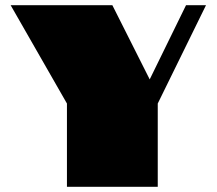

<svg xmlns="http://www.w3.org/2000/svg" viewBox="-20 -720 836 740"><path d="M238 -321 21 -700H413L557 -414L697 -700H774L588 -321V0H238Z"/></svg>

Font: Notable
Style: Regular
Weight: 400
Designer: Multiple Designers
Foundry: Google, Inc.
Version: Version 1.100